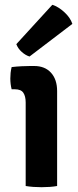

<svg xmlns="http://www.w3.org/2000/svg" viewBox="-20 -775 325 800"><path d="M218 0Q204.5 2.5 187.2 3.8Q170 5 153 5Q136 5 118.8 3.8Q101.5 2.5 87 0V-348Q87 -374 77.2 -388.5Q67.5 -403 42 -403H28.5Q23 -425 23 -448Q23 -459.5 24.2 -471.5Q25.5 -483.5 28.5 -495.5Q49.5 -498 70.2 -499Q91 -500 105 -500H122.5Q167 -500 192.5 -472Q218 -444 218 -395.5ZM198 -755Q223.5 -747 248.2 -724.2Q273 -701.5 281.5 -675.5L103 -539.5Q86.5 -544.5 70.8 -558.5Q55 -572.5 48 -591Z"/></svg>

Font: Signika SemiBold
Style: Regular
Weight: 600
Designer: Anna Giedry
Foundry: Anna Giedry
Version: Version 2.001